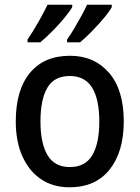

<svg xmlns="http://www.w3.org/2000/svg" viewBox="-20 -786 593 816"><path d="M506 -270Q506 -141 446 -65.5Q386 10 275 10Q206 10 155 -24Q104 -58 75.5 -121Q47 -184 47 -270Q47 -403 107 -476Q167 -549 278 -549Q380 -549 443 -477Q506 -405 506 -270ZM152 -270Q152 -177 182 -126.5Q212 -76 277 -76Q342 -76 372 -126Q402 -176 402 -270Q402 -364 371.5 -413.5Q341 -463 276 -463Q211 -463 181.5 -413.5Q152 -364 152 -270ZM455 -756Q445 -737 421 -708.5Q397 -680 369.5 -652Q342 -624 320 -606H265V-618Q280 -639 296 -666Q312 -693 326.5 -719.5Q341 -746 350 -766H455ZM287 -756Q276 -737 253 -709Q230 -681 202 -653Q174 -625 151 -606H97V-618Q119 -650 143.5 -693Q168 -736 182 -766H287Z"/></svg>

Font: Noto Sans Gujarati UI SemiCondensed Medium
Style: Regular
Weight: 500
Width: 4
Designer: Jelle Bosma - Monotype Design Team, Universal Thirst
Foundry: Monotype Imaging Inc.
Version: Version 2.106; ttfautohint (v1.8.4.7-5d5b)